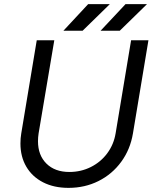

<svg xmlns="http://www.w3.org/2000/svg" viewBox="-20 -895 748 930"><path d="M79 -200Q79 -226 83 -249L158 -700H243L167 -249Q164 -230 164 -211Q164 -143 205 -102.5Q246 -62 316 -62Q372 -62 420 -86Q468 -110 499.5 -152.5Q531 -195 540 -249L615 -700H699L624 -249Q611 -171 567 -111Q523 -51 457 -18Q391 15 312 15Q241 15 188.5 -12Q136 -39 107.5 -87.5Q79 -136 79 -200ZM588 -875H692L560 -746H467ZM407 -875H512L380 -746H287Z"/></svg>

Font: Oak Sans
Style: Italic
Weight: 400
Italic angle: -9.49998°
Foundry: Erik Kennedy, Walven
Version: Version 1.000